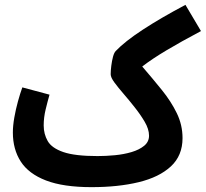

<svg xmlns="http://www.w3.org/2000/svg" viewBox="-20 -750 848 791"><path d="M357 21Q241 21 169.5 -6.5Q98 -34 65.5 -84.5Q33 -135 33 -204Q33 -232 39 -266Q45 -300 54 -332.5Q63 -365 72 -390L184 -360Q176 -332 168 -299Q160 -266 160 -233Q160 -198 176.5 -169Q193 -140 241 -123.5Q289 -107 382 -107Q416 -107 453 -110.5Q490 -114 522 -123.5Q554 -133 574 -149.5Q594 -166 594 -191Q594 -218 576 -248.5Q558 -279 534 -309Q512 -337 489.5 -363Q467 -389 451.5 -410Q436 -431 436 -444Q436 -459 438.5 -479Q441 -499 445.5 -516Q450 -533 457 -540Q494 -579 568 -627.5Q642 -676 744 -730L808 -622Q725 -578 665.5 -542.5Q606 -507 566 -476Q609 -426 647 -379Q685 -332 708.5 -283.5Q732 -235 732 -181Q732 -109 684 -64.5Q636 -20 551.5 0.5Q467 21 357 21Z"/></svg>

Font: Noto Sans Arabic ExtCond
Style: Bold
Weight: 700
Width: 2
Designer: Monotype Design Team, Nadine Chahine, Nizar Qandah and Khaled Hosny
Foundry: Monotype Imaging Inc.
Version: Version 2.012; ttfautohint (v1.8.4.7-5d5b)